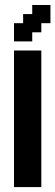

<svg xmlns="http://www.w3.org/2000/svg" viewBox="-20 -761 225 781"><path d="M185.2 -740.7V-666.7H148.1V-629.6H111.1V-592.6H37V-666.7H74.1V-703.7H111.1V-740.7ZM37 -555.6H148.1V0H37Z"/></svg>

Font: Jersey 15
Style: Regular
Weight: 400
Designer: Sarah Cadigan-Fried
Version: Version 1.001; ttfautohint (v1.8.4.7-5d5b)